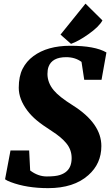

<svg xmlns="http://www.w3.org/2000/svg" viewBox="-20 -1003 605 1035"><path d="M36.6 -191.9H137.2L142.6 -84Q185.1 -51.8 231.9 -51.8Q278.8 -51.8 302.7 -59.6Q326.7 -67.4 340.8 -81.1Q366.2 -105 366.2 -150.9Q366.2 -196.3 336.9 -231.4Q310.5 -263.7 259 -296.6Q207.5 -329.6 178.5 -353.8Q149.4 -377.9 127.9 -406.2Q81.1 -468.3 81.1 -529.8Q81.1 -591.3 101.8 -632.1Q122.6 -672.9 159.7 -700.2Q234.9 -756.3 358.9 -756.3Q491.7 -756.3 553.7 -720.2L527.3 -572.8H434.1L419.4 -669.4Q385.3 -694.8 336.9 -694.8Q260.7 -694.8 241.7 -643.1Q235.8 -627 235.8 -604.2Q235.8 -581.5 244.1 -559.3Q252.4 -537.1 269.5 -516.6Q298.3 -481.4 374 -434.1Q526.4 -337.4 526.4 -215.8Q526.4 -120.6 456.1 -58.6Q377.9 11.2 239.7 11.2Q124 11.2 37.6 -21.5Q15.6 -29.8 7.3 -36.6ZM306.2 -816.4 440.9 -983.4 532.2 -893.1Q514.6 -859.4 455.6 -817.9Q403.8 -781.2 362.8 -766.6Z"/></svg>

Font: Merriweather
Style: Heavy Italic
Weight: 900
Italic angle: -7°
Designer: Eben Sorkin
Foundry: Eben Sorkin
Version: Version 1.001